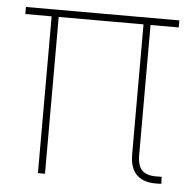

<svg xmlns="http://www.w3.org/2000/svg" viewBox="-43 -565 608 610"><g transform="rotate(5 260.5 -260.5)"><path d="M483.9 0Q439.5 2.4 416 -18.8Q392.6 -40 392.6 -85.9V-510.7H415V-85.9Q415 -48.8 431.6 -34.7Q448.2 -20.5 483.4 -22.5Q486.3 -22.5 488 -22.5Q489.7 -22.5 492.2 -22.5L493.2 -0.5Q491.2 0 488.8 0Q486.3 0 483.9 0ZM99.6 0V-510.7H122.1V0ZM15.6 -500V-522.5H504.9V-500Z"/></g></svg>

Font: Inter 28pt Thin
Style: Regular
Weight: 250
Designer: Rasmus Andersson
Foundry: rsms
Version: Version 4.001;git-66647c0bb